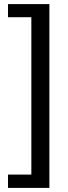

<svg xmlns="http://www.w3.org/2000/svg" viewBox="-20 -755 332 937"><path d="M221 -735V162H19V97H133V-671H19V-735Z"/></svg>

Font: Archivo ExtraCondensed Medium
Style: Regular
Weight: 500
Width: 2
Designer: Hector Gatti
Foundry: Omnibus-Type
Version: Version 2.001